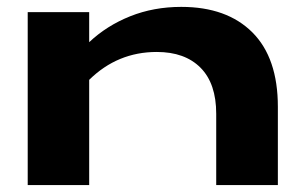

<svg xmlns="http://www.w3.org/2000/svg" viewBox="-20 -535 873 555"><path d="M60.1 -500H237.8V-413.1Q288.6 -460.9 356.4 -488Q424.3 -515.1 503.9 -515.1Q635.7 -515.1 709.5 -441.4Q783.2 -367.7 783.2 -226.1V0H605V-206.1Q605 -293.5 559.8 -339.1Q514.6 -384.8 433.1 -384.8Q319.8 -384.8 237.8 -304.2V0H60.1Z"/></svg>

Font: Messapia Bold
Style: Regular
Weight: 400
Designer: Luca Marsano
Foundry: Collletttivo
Version: Version 1.000;FEAKit 1.0